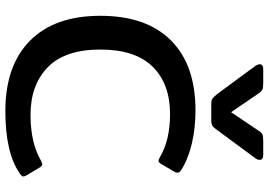

<svg xmlns="http://www.w3.org/2000/svg" viewBox="-163 -825 1003 717"><g transform="rotate(90 338.5 -466.5)"><path d="M332 -775 228 -916Q220 -927 220 -935Q220 -948 238 -948H291Q308 -948 315 -944.5Q322 -941 330 -929L399 -828L467 -929Q474 -941 481 -944.5Q488 -948 506 -948H558Q577 -948 577 -935Q577 -925 569 -916L465 -775Q456 -762 449.5 -758Q443 -754 427 -754H370Q354 -754 348.5 -758Q343 -762 332 -775ZM39 -340Q39 -511 130.5 -603Q222 -695 392 -695Q460 -695 518 -681Q576 -667 616 -641Q625 -635 625 -628Q625 -622 620 -614L592 -566Q586 -557 581 -557Q577 -557 567 -562Q504 -600 406 -600Q293 -600 229 -535Q165 -470 165 -340Q165 -208 231 -143.5Q297 -79 409 -79Q513 -79 580 -118Q590 -123 593 -123Q599 -123 605 -114L636 -62Q639 -56 639 -52Q639 -46 628 -39Q551 15 395 15Q225 15 132 -77Q39 -169 39 -340Z"/></g></svg>

Font: Mitr
Style: Regular
Weight: 400
Designer: Thanarat Vachiruckul
Foundry: Cadson Demak
Version: Version 1.003